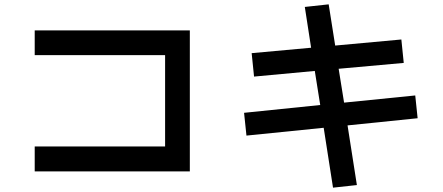

<svg xmlns="http://www.w3.org/2000/svg" viewBox="-20 -815 2040 885"><path d="M140 -675V-561H741V-140H140V-25H855V-675Z M1385 -783 1414 -595 1140 -570 1151 -462 1431 -488 1456 -331 1105 -295 1116 -190 1472 -226 1515 50 1625 38 1582 -237 1905 -270 1894 -375 1566 -342 1541 -498 1841 -525 1830 -633 1525 -605 1495 -795Z"/></svg>

Font: KT Kiyosuna Sans Bold
Style: Regular
Weight: 700
Designer: [Zen Kaku Gothic] Yoshimichi Ohira
Version: Version 1.010;Glyphs 3.1.2 (3151)